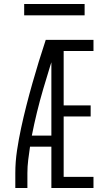

<svg xmlns="http://www.w3.org/2000/svg" viewBox="-20 -933 540 953"><path d="M56 0V-74Q56 -130 64.5 -186.5Q73 -243 85 -298.5Q97 -354 111 -409Q125 -464 140.5 -518.5Q156 -573 172.5 -627Q189 -681 207 -735H235V-727L265 -718Q228 -605 194.5 -491Q161 -377 138 -260H235V-205H129Q124 -172 120 -139Q116 -106 116 -74V0ZM235 0V-735H444V-680H296V-410H430V-355H296V-55H444V0ZM100 -857V-913H400V-857Z"/></svg>

Font: Iosevka Curly Light
Style: Regular
Weight: 300
Monospace: yes
Designer: Belleve Invis
Foundry: Belleve Invis
Version: Version 22.1.2; ttfautohint (v1.8.4)